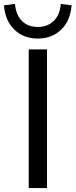

<svg xmlns="http://www.w3.org/2000/svg" viewBox="-61 -956 384 976"><path d="M85 0V-705H178V0ZM131 -760Q59 -760 12 -805.5Q-35 -851 -41 -929L15 -936Q20 -881 50 -850Q80 -819 131 -819Q181 -819 212.5 -850Q244 -881 248 -936L303 -929Q297 -851 250 -805.5Q203 -760 131 -760Z"/></svg>

Font: Nunito Sans 12pt Medium
Style: Regular
Weight: 500
Designer: Vernon Adams
Foundry: Vernon Adams
Version: Version 3.101;gftools[0.9.27]